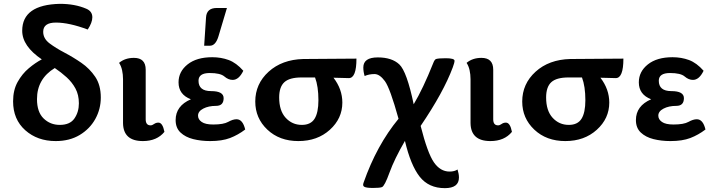

<svg xmlns="http://www.w3.org/2000/svg" viewBox="-20 -725 3696 996"><path d="M269 6.8Q174.3 6.8 111.1 -49.3Q47.9 -105.5 47.9 -199.2Q47.9 -257.8 71.5 -300Q95.2 -342.3 129.2 -370.8Q163.1 -399.4 196.8 -417Q95.2 -485.8 95.2 -565.4Q95.2 -700.7 291 -705.1Q368.7 -705.1 427.7 -679.7Q459 -666.5 459 -635.3Q459 -607.9 435.1 -571.8Q338.9 -607.9 270 -607.9Q204.1 -607.9 204.1 -560.1Q204.1 -524.9 236.8 -500.2Q269.5 -475.6 314.7 -451.9Q359.9 -428.2 402.3 -398.9Q444.8 -369.6 473.9 -326.7Q502.9 -283.7 502.9 -219.2Q502.9 -159.2 474.4 -107.7Q445.8 -56.2 393.3 -24.7Q340.8 6.8 269 6.8ZM290 -77.1Q343.3 -77.1 366.2 -110.6Q389.2 -144 389.2 -189Q389.2 -232.9 371.6 -265.6Q354 -298.3 325.7 -324Q297.4 -349.6 264.2 -372.1Q171.9 -315.9 171.9 -210.9Q171.9 -143.6 206.3 -110.4Q240.7 -77.1 290 -77.1Z M735.8 -106Q735.8 -74.7 761.2 -74.7Q769.5 -74.7 779.3 -81.8Q789.1 -88.9 801.8 -88.9Q823.7 -88.9 833 -41Q793.9 6.8 721.2 6.8Q619.1 6.8 618.2 -86.9V-314Q618.2 -338.9 613.3 -360.8Q608.4 -382.8 597.7 -398.9Q628.4 -424.8 674.8 -424.8Q735.8 -424.8 735.8 -363.3Z M1070.3 6.8Q1022.9 6.8 982.2 -3.4Q941.4 -13.7 916.3 -37.6Q891.1 -61.5 891.1 -102.1Q891.1 -175.8 970.2 -210Q906.2 -234.4 906.2 -297.9Q906.2 -353.5 953.1 -390.9Q1000 -428.2 1081.1 -428.2Q1127 -428.2 1166.5 -413.6Q1206.1 -398.9 1242.2 -357.9Q1219.2 -310.5 1187 -310.5Q1164.6 -310.5 1143.8 -328.4Q1123 -346.2 1067.9 -346.2Q1009.8 -346.2 1009.8 -306.2Q1009.8 -252.4 1075 -252.4Q1140.1 -252.4 1140.1 -215.8Q1140.1 -175.8 1100.8 -175.8Q1061.5 -175.8 1034.4 -161.6Q1007.3 -147.5 1007.3 -125Q1007.3 -105.5 1026.4 -92.3Q1045.4 -79.1 1085.9 -79.1Q1139.6 -79.1 1163.8 -92.8Q1188 -106.4 1207 -106.4Q1239.3 -106.4 1252 -53.2Q1214.8 -24.9 1173.3 -9Q1131.8 6.8 1070.3 6.8ZM1068.8 -487.8H1039.1L1048.8 -634.8Q1051.8 -683.6 1104.5 -683.6H1157.2L1113.3 -536.6Q1098.6 -487.8 1068.8 -487.8Z M1527.8 6.8Q1429.7 6.8 1366.9 -52.5Q1304.2 -111.8 1304.2 -198.2Q1304.2 -290 1373.5 -353Q1442.9 -416 1553.2 -418.9L1829.1 -420.9Q1829.1 -319.8 1789.6 -319.8Q1764.6 -319.8 1751 -320.8Q1737.3 -321.8 1710 -321.8Q1755.9 -262.2 1755.9 -192.9Q1755.9 -110.4 1691.2 -51.8Q1626.5 6.8 1527.8 6.8ZM1545.9 -77.1Q1591.8 -77.1 1611.8 -108.9Q1631.8 -140.6 1631.8 -205.1Q1631.8 -276.9 1614.3 -323.2H1543.9Q1481.9 -323.2 1455.1 -298.6Q1428.2 -273.9 1428.2 -219.2Q1428.2 -150.9 1461.9 -114Q1495.6 -77.1 1545.9 -77.1Z M2287.6 251Q2204.1 251 2157.2 191.7Q2110.4 132.3 2080.6 5.9Q2025.9 100.1 2000.5 170.4Q1975.1 240.7 1961.4 245.6Q1950.2 250 1915.5 250Q1879.4 250 1869.6 243.7Q1863.8 240.2 1863.8 233.4Q1863.8 229 1866.2 222.2Q1934.1 28.3 2047.4 -108.9Q2003.4 -267.6 1976.6 -304.2Q1949.7 -340.8 1922.9 -340.8Q1894 -340.8 1871.6 -330.6Q1864.7 -353 1864.7 -375Q1864.7 -427.2 1939.9 -427.2Q2012.7 -427.2 2051.5 -390.9Q2090.3 -354.5 2126 -184.1Q2174.3 -264.6 2227.1 -397Q2234.4 -416.5 2242.2 -418.9Q2254.9 -422.9 2292.5 -422.9Q2337.9 -422.9 2337.9 -409.7Q2337.9 -399.9 2328.6 -375Q2280.8 -246.6 2162.1 -71.8Q2197.8 69.3 2231 117.2Q2264.2 165 2312 165Q2337.4 165 2353.5 154.3Q2360.8 177.7 2360.8 195.8Q2360.8 251 2287.6 251Z M2538.6 -106Q2538.6 -74.7 2564 -74.7Q2572.3 -74.7 2582 -81.8Q2591.8 -88.9 2604.5 -88.9Q2626.5 -88.9 2635.7 -41Q2596.7 6.8 2523.9 6.8Q2421.9 6.8 2420.9 -86.9V-314Q2420.9 -338.9 2416 -360.8Q2411.1 -382.8 2400.4 -398.9Q2431.2 -424.8 2477.5 -424.8Q2538.6 -424.8 2538.6 -363.3Z M2912.6 6.8Q2814.5 6.8 2751.7 -52.5Q2689 -111.8 2689 -198.2Q2689 -290 2758.3 -353Q2827.6 -416 2938 -418.9L3213.9 -420.9Q3213.9 -319.8 3174.3 -319.8Q3149.4 -319.8 3135.7 -320.8Q3122.1 -321.8 3094.7 -321.8Q3140.6 -262.2 3140.6 -192.9Q3140.6 -110.4 3075.9 -51.8Q3011.2 6.8 2912.6 6.8ZM2930.7 -77.1Q2976.6 -77.1 2996.6 -108.9Q3016.6 -140.6 3016.6 -205.1Q3016.6 -276.9 2999 -323.2H2928.7Q2866.7 -323.2 2839.8 -298.6Q2813 -273.9 2813 -219.2Q2813 -150.9 2846.7 -114Q2880.4 -77.1 2930.7 -77.1Z M3458 6.8Q3410.6 6.8 3369.9 -3.4Q3329.1 -13.7 3304 -37.6Q3278.8 -61.5 3278.8 -102.1Q3278.8 -175.8 3357.9 -210Q3293.9 -234.4 3293.9 -297.9Q3293.9 -353.5 3340.8 -390.9Q3387.7 -428.2 3468.8 -428.2Q3514.6 -428.2 3554.2 -413.6Q3593.8 -398.9 3629.9 -357.9Q3606.9 -310.5 3574.7 -310.5Q3552.2 -310.5 3531.5 -328.4Q3510.7 -346.2 3455.6 -346.2Q3397.5 -346.2 3397.5 -306.2Q3397.5 -252.4 3462.6 -252.4Q3527.8 -252.4 3527.8 -215.8Q3527.8 -175.8 3488.5 -175.8Q3449.2 -175.8 3422.1 -161.6Q3395 -147.5 3395 -125Q3395 -105.5 3414.1 -92.3Q3433.1 -79.1 3473.6 -79.1Q3527.3 -79.1 3551.5 -92.8Q3575.7 -106.4 3594.7 -106.4Q3627 -106.4 3639.6 -53.2Q3602.5 -24.9 3561 -9Q3519.5 6.8 3458 6.8Z"/></svg>

Font: ALMAS
Style: Bold
Weight: 700
Designer: ALMAS Font/ by Husham Jawad Kadhim, derived from the Bainsely font by/ Paul James MIller
Foundry: High-Logic / Made with FontCreator
Version: Version 1.411;September 19, 2021;FontCreator 14.0.0.2814 32-